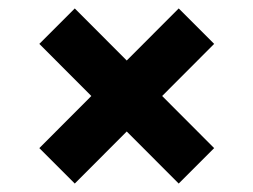

<svg xmlns="http://www.w3.org/2000/svg" viewBox="-20 -533 600 455"><path d="M73.2 -429 157.2 -513 487.5 -182 403.5 -98ZM487.5 -429 157.2 -98 73.2 -182 403.5 -513Z"/></svg>

Font: Haskoy
Style: Regular
Weight: 400
Designer: Ertekin Erdin
Foundry: Ertekin Erdin
Version: Version 1.500